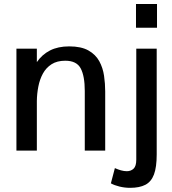

<svg xmlns="http://www.w3.org/2000/svg" viewBox="-20 -738 841 941"><path d="M60.5 0V-499.5H160.6V-433.6Q186 -470.7 225.1 -490.7Q264.2 -510.7 319.3 -510.7Q377.9 -510.7 413.3 -490.7Q448.7 -470.7 466.6 -438Q484.4 -405.3 490 -366.5Q495.6 -327.6 495.6 -290V0H395.5V-292Q395.5 -365.2 375.5 -402.8Q355.5 -440.4 299.8 -440.4Q259.8 -440.4 232.9 -423.3Q206.1 -406.2 190.4 -377.7Q174.8 -349.1 168 -314.2Q161.1 -279.3 160.6 -243.2V0ZM617.7 182.6Q591.8 182.6 566.4 176.5Q541 170.4 523.4 160.6L543 85.9Q558.1 92.8 573 96.9Q587.9 101.1 601.6 101.1Q621.6 101.1 634.8 88.6Q647.9 76.2 647.9 44.4V-499.5H748V19Q748 81.5 734.6 117.2Q721.2 152.8 692.4 167.7Q663.6 182.6 617.7 182.6ZM646.5 -602.1V-718.3H749.5V-602.1Z"/></svg>

Font: Pontano Sans SemiBold
Style: Regular
Weight: 600
Designer: Vernon Adams
Foundry: Vernon Adams
Version: Version 2.001